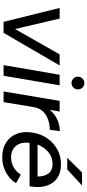

<svg xmlns="http://www.w3.org/2000/svg" viewBox="450 -1211 773 1713"><g transform="rotate(90 836.5 -354.5)"><path d="M175 0 51 -500H146L239 -102L465 -500H564L273 0Z M561 0 647 -500H741L656 0ZM721 -606Q698 -606 681 -623Q664 -640 664 -664Q664 -687 681 -704Q698 -721 721 -721Q744 -721 761 -704Q778 -687 778 -664Q778 -640 761 -623Q744 -606 721 -606Z M796 0 880 -500H975L960 -412Q998 -458 1048.5 -480Q1099 -502 1150 -502L1138 -412Q1093 -412 1050 -398Q1007 -384 976 -353Q945 -322 936 -270L891 0Z M1375 12Q1300 10 1247.5 -25Q1195 -60 1172.5 -120.5Q1150 -181 1163 -259Q1175 -335 1216.5 -393Q1258 -451 1319 -482.5Q1380 -514 1453 -512Q1563 -509 1613.5 -433Q1664 -357 1642 -232H1255Q1245 -157 1280.5 -112Q1316 -67 1381 -67Q1433 -66 1473.5 -90.5Q1514 -115 1538 -154L1615 -111Q1576 -50 1512 -18Q1448 14 1375 12ZM1270 -303H1555Q1555 -363 1528.5 -399.5Q1502 -436 1444 -437Q1385 -438 1339 -401Q1293 -364 1270 -303ZM1388 -568 1519 -700H1635L1492 -568Z"/></g></svg>

Font: Figtree Medium
Style: Italic
Weight: 500
Italic angle: -9.5°
Foundry: Erik Kennedy
Version: Version 2.001; ttfautohint (v1.8.4.7-5d5b);gftools[0.9.27]